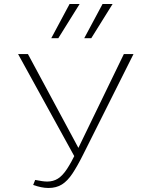

<svg xmlns="http://www.w3.org/2000/svg" viewBox="-20 -927 729 955"><path d="M221 8Q203 8 184 4Q165 0 145 -7L155 -32Q176 -28 189.5 -26Q203 -24 215 -24Q245 -24 268 -38.5Q291 -53 312.5 -85.5Q334 -118 360 -171L596 -658H644L393 -157Q365 -101 340.5 -64Q316 -27 288 -9.5Q260 8 221 8ZM354 -142 70 -658H119L382 -169ZM235 -737 326 -907H376L270 -737ZM399 -737 490 -907H540L434 -737Z"/></svg>

Font: Ysabeau SC ExtraLight
Style: Regular
Weight: 250
Designer: Christian Thalmann (Catharsis Fonts)
Version: Version 2.001;gftools[0.9.30]; featfreeze: smcp